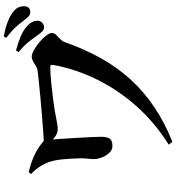

<svg xmlns="http://www.w3.org/2000/svg" viewBox="23 -907 954 1040"><g transform="rotate(-90 500.0 -387.0)"><path d="M827 -663.6Q813.2 -683.3 792.9 -709Q772.6 -734.8 737.6 -763.5L746.8 -777.4Q788.2 -766.3 822.4 -752.1Q856.5 -737.8 879.4 -716.7Q895 -702.1 901.3 -688.8Q907.6 -675.6 907.6 -661.3Q907.6 -646.7 897.5 -636Q887.4 -625.4 871.8 -625.4Q859.6 -625.4 849.3 -635.7Q838.9 -646 827 -663.6ZM904.7 -740.3Q891.8 -757.9 872.5 -779.4Q853.2 -800.9 814.6 -830.7L823.5 -843.8Q910.4 -826.7 951.7 -795.7Q971.2 -781.6 978.8 -766.4Q986.3 -751.1 986.3 -734.7Q986.3 -700 954.2 -700Q940 -700 929.7 -710.7Q919.5 -721.3 904.7 -740.3ZM87.5 -708.4Q134.7 -697.6 175.5 -679.3Q216.2 -661 249.1 -633.2Q260.9 -624 261.5 -612.6Q262 -601.2 262.8 -594.4Q264.2 -580.8 266.4 -553.9Q268.5 -527 270.4 -493.4Q272.3 -459.8 274.5 -425.8Q276.6 -391.8 277.7 -362.4Q278.7 -332.9 279 -315.2Q279.5 -291.3 270.9 -273.2Q262.3 -255 230 -255Q207.5 -255 191.4 -272.7Q175.3 -290.3 166.8 -313.5Q158.3 -336.7 158.3 -354Q158.3 -371.8 160.9 -393.3Q163.5 -414.8 162.2 -440.1Q162 -458.1 160.4 -481.3Q158.9 -504.4 156.6 -529.1Q154.3 -553.7 149 -575.1Q142.7 -604.4 124.9 -636.1Q107.1 -667.8 77.3 -695.8ZM232.3 -625.5Q256.6 -626.2 299 -629.3Q341.4 -632.4 391.4 -636.4Q441.4 -640.4 490.3 -645Q539.3 -649.7 579.1 -653.8Q618.9 -657.9 638.9 -660.5Q649.3 -662.2 662.1 -669.8Q674.8 -677.5 687.8 -684.8Q700.8 -692.1 711.4 -692.1Q727.7 -692.1 749.7 -679.8Q771.7 -667.6 792.6 -649.6Q813.5 -631.7 827.3 -613.8Q841.2 -595.8 841.2 -583.7Q841.2 -570.9 831.1 -560.1Q821 -549.3 809.2 -538.5Q797.3 -527.8 792.4 -514.6Q754.7 -406.8 704.9 -317.9Q655.1 -228.9 589.9 -157.2Q524.8 -85.5 440.9 -29Q357.1 27.5 251.3 70L236.7 49.7Q356.9 -25.6 445.4 -125.6Q533.9 -225.5 590 -340.2Q646 -454.9 667.8 -573.1Q669.6 -584.6 667.1 -588.2Q664.6 -591.8 654.9 -591.8Q637.7 -591.8 615 -590.2Q592.3 -588.5 566.6 -585.9Q541 -583.3 515 -580.1Q489 -577 465.6 -574Q419.4 -568 379.4 -559.6Q339.3 -551.3 320.1 -551.3Q300 -551.3 281.5 -564.4Q263.1 -577.5 231.5 -602.3Z"/></g></svg>

Font: Noto Serif SC
Style: Regular
Weight: 200
Designer: Ryoko NISHIZUKA 西塚涼子 (kana & ideographs); Frank Grießhammer (Latin, Greek & Cyrillic); Wenlong ZHANG 张文龙 (bopomofo); San
Foundry: Adobe
Version: Version 2.001;hotconv 1.1.0;makeotfexe 2.6.0